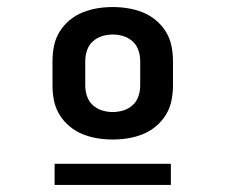

<svg xmlns="http://www.w3.org/2000/svg" viewBox="-20 -713 640 545"><path d="M300 -317Q278 -317 256.5 -320.5Q235 -324 215 -332Q195 -340 178 -354Q161 -368 149.5 -386.5Q138 -405 133.5 -426.5Q129 -448 129 -470V-540Q129 -562 133.5 -583.5Q138 -605 149.5 -623.5Q161 -642 178 -656Q195 -670 215 -678Q235 -686 256.5 -689.5Q278 -693 300 -693Q322 -693 343.5 -689.5Q365 -686 385 -678Q405 -670 422 -656Q439 -642 450.5 -623.5Q462 -605 466.5 -583.5Q471 -562 471 -540V-470Q471 -448 466.5 -426.5Q462 -405 450.5 -386.5Q439 -368 422 -354Q405 -340 385 -332Q365 -324 343.5 -320.5Q322 -317 300 -317ZM300 -395Q315 -395 330 -399.5Q345 -404 356.5 -414.5Q368 -425 373 -440Q378 -455 378 -470V-540Q378 -555 373 -570Q368 -585 356.5 -595.5Q345 -606 330 -610.5Q315 -615 300 -615Q285 -615 270 -610.5Q255 -606 243.5 -595.5Q232 -585 227 -570Q222 -555 222 -540V-470Q222 -455 227 -440Q232 -425 243.5 -414.5Q255 -404 270 -399.5Q285 -395 300 -395ZM465 -188H135V-248H465Z"/></svg>

Font: Iosevka Etoile Extrabold
Style: Regular
Weight: 800
Designer: Belleve Invis
Foundry: Belleve Invis
Version: Version 22.1.2; ttfautohint (v1.8.4)